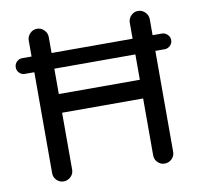

<svg xmlns="http://www.w3.org/2000/svg" viewBox="-78 -771 902 859"><g transform="rotate(-10 373.5 -341.5)"><path d="M98.6 -39.1V-498H55.7Q41 -498 30.8 -508.3Q20.5 -518.6 20.5 -533.2Q20.5 -548.8 31.2 -559.1Q42 -569.3 55.7 -569.3H98.6V-641.6Q98.6 -660.2 111.8 -673.8Q125 -687.5 143.6 -687.5Q162.1 -687.5 175.8 -673.8Q189.5 -660.2 189.5 -641.6V-569.3H557.6V-641.6Q557.6 -660.2 570.8 -673.8Q584 -687.5 602.5 -687.5Q621.1 -687.5 634.8 -673.8Q648.4 -660.2 648.4 -641.6V-569.3H690.4Q705.1 -569.3 715.8 -558.6Q726.6 -547.9 726.6 -533.2Q726.6 -518.6 715.8 -508.3Q705.1 -498 690.4 -498H648.4V-39.1Q648.4 -20.5 634.8 -7.3Q621.1 5.9 602.5 5.9Q584 5.9 570.8 -7.3Q557.6 -20.5 557.6 -39.1V-297.9H189.5V-39.1Q189.5 -20.5 175.8 -7.3Q162.1 5.9 143.6 5.9Q125 5.9 111.8 -7.3Q98.6 -20.5 98.6 -39.1ZM557.6 -382.8V-498H189.5V-382.8Z"/></g></svg>

Font: jf-openhuninn-2.0
Style: Regular
Weight: 400
Designer: [Kosugi Maru]
Designed by MOTOYA      

[Varela Round]
Joe Prince (Latin component); Avraham Cornfeld (Hebrew component)
Foundry: justfont CO.,LTD.
Version: 2.0